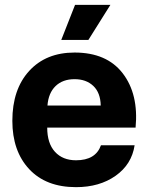

<svg xmlns="http://www.w3.org/2000/svg" viewBox="-20 -763 613 793"><path d="M294 10Q170 10 100.5 -64.5Q31 -139 31 -264Q31 -394 100.5 -470Q170 -546 288 -546Q421 -546 487 -460Q553 -374 540 -236H175Q175 -171 207 -136Q239 -101 294 -101Q375 -101 397 -163H536Q524 -84 457.5 -37Q391 10 294 10ZM233 -598 290 -743H436L345 -598ZM176 -327H396Q395 -380 365.5 -408Q336 -436 288 -436Q239 -436 209.5 -407.5Q180 -379 176 -327Z"/></svg>

Font: Mona Sans
Style: Bold
Weight: 700
Designer: Deni Anggara
Foundry: GitHub
Version: Version 2.000;Glyphs 3.2.3 (3260)